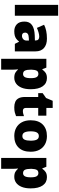

<svg xmlns="http://www.w3.org/2000/svg" viewBox="1144 -1944 1040 3369"><g transform="rotate(90 1664.5 -260.0)"><path d="M257 0H66V-760H257Z M659 -563Q764 -563 823 -511Q882 -459 882 -363V0H750L713 -73H709Q686 -44 661.5 -25.5Q637 -7 605 1.5Q573 10 527 10Q455 10 407 -34Q359 -78 359 -169Q359 -258 420.5 -301Q482 -344 599 -349L691 -352V-360Q691 -397 673 -412.5Q655 -428 624 -428Q591 -428 551 -416.5Q511 -405 470 -387L415 -513Q463 -538 523.5 -550.5Q584 -563 659 -563ZM648 -245Q596 -243 574.5 -226.5Q553 -210 553 -180Q553 -152 568 -138.5Q583 -125 608 -125Q643 -125 667.5 -147Q692 -169 692 -204V-247Z M1350 -563Q1442 -563 1494 -489.5Q1546 -416 1546 -278Q1546 -184 1519.5 -119.5Q1493 -55 1447.5 -22.5Q1402 10 1344 10Q1286 10 1253.5 -11Q1221 -32 1203 -54H1197Q1199 -35 1201 -13Q1203 9 1203 38V240H1012V-553H1167L1194 -483H1203Q1223 -515 1257.5 -539Q1292 -563 1350 -563ZM1278 -413Q1236 -413 1220.5 -383Q1205 -353 1203 -294V-279Q1203 -213 1219 -178.5Q1235 -144 1279 -144Q1315 -144 1333.5 -175.5Q1352 -207 1352 -280Q1352 -353 1333 -383Q1314 -413 1278 -413Z M1926 -141Q1952 -141 1973.5 -146.5Q1995 -152 2018 -160V-21Q1987 -8 1952 1Q1917 10 1863 10Q1809 10 1768.5 -7Q1728 -24 1705 -65.5Q1682 -107 1682 -182V-410H1615V-488L1700 -548L1749 -664H1874V-553H2010V-410H1874V-195Q1874 -141 1926 -141Z M2643 -278Q2643 -139 2569 -64.5Q2495 10 2366 10Q2286 10 2224 -23.5Q2162 -57 2126.5 -121.5Q2091 -186 2091 -278Q2091 -415 2165 -489Q2239 -563 2369 -563Q2449 -563 2510.5 -530Q2572 -497 2607.5 -433.5Q2643 -370 2643 -278ZM2285 -278Q2285 -207 2304 -169.5Q2323 -132 2368 -132Q2412 -132 2430.5 -169.5Q2449 -207 2449 -278Q2449 -349 2430.5 -385Q2412 -421 2367 -421Q2324 -421 2304.5 -385Q2285 -349 2285 -278Z M3090 -563Q3182 -563 3234 -489.5Q3286 -416 3286 -278Q3286 -184 3259.5 -119.5Q3233 -55 3187.5 -22.5Q3142 10 3084 10Q3026 10 2993.5 -11Q2961 -32 2943 -54H2937Q2939 -35 2941 -13Q2943 9 2943 38V240H2752V-553H2907L2934 -483H2943Q2963 -515 2997.5 -539Q3032 -563 3090 -563ZM3018 -413Q2976 -413 2960.5 -383Q2945 -353 2943 -294V-279Q2943 -213 2959 -178.5Q2975 -144 3019 -144Q3055 -144 3073.5 -175.5Q3092 -207 3092 -280Q3092 -353 3073 -383Q3054 -413 3018 -413Z"/></g></svg>

Font: Noto Sans Syriac Western Black
Style: Regular
Weight: 900
Designer: Patrick Giasson and the Monotype Design Team
Foundry: Monotype Imaging Inc.
Version: Version 3.000; ttfautohint (v1.8.4.7-5d5b)